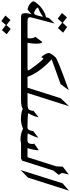

<svg xmlns="http://www.w3.org/2000/svg" viewBox="869 -1712 1047 2857"><g transform="rotate(90 1392.5 -283.5)"><path d="M157.2 -682.6 223.1 -756.3 303.2 -692.9 366.2 -758.8 450.2 -698.7 381.3 -621.6 301.8 -685.1 240.7 -619.1ZM196.3 -324.2Q205.1 -356.9 209.2 -376Q213.4 -395 213.4 -401.9Q184.1 -377.9 148.2 -357.9Q112.3 -337.9 75.7 -326.7Q76.2 -317.4 85.4 -307.1Q94.7 -296.9 107.7 -288.1Q120.6 -279.3 135.3 -273.4Q149.9 -267.6 161.6 -267.6Q170.4 -267.6 177.5 -276.6Q184.6 -285.6 191.9 -308.6Q192.9 -312.5 194.1 -316.4Q195.3 -320.3 196.3 -324.2ZM272.9 -73.2H231.9Q205.1 -73.2 189 -77.1Q172.9 -81.1 167.5 -92.8Q159.2 -112.3 159.9 -145.3Q160.6 -178.2 173.8 -221.2Q174.8 -223.6 175.3 -225.6Q175.8 -227.5 176.8 -229Q159.7 -214.4 142.1 -200Q124.5 -185.5 107.9 -171.9L102.1 -170.9Q91.8 -170.9 78.6 -175.3Q65.4 -179.7 51.5 -186.8Q37.6 -193.8 24.4 -203.4Q11.2 -212.9 1.7 -223.4Q-7.8 -233.9 -12.7 -244.1Q-17.6 -254.4 -14.6 -263.7Q-12.2 -271.5 -4.4 -284.4Q3.4 -297.4 16.6 -313.5Q37.6 -339.4 62.5 -361.1Q87.4 -382.8 114 -399.9Q140.6 -417 168 -428.5Q195.3 -439.9 220.7 -444.8L232.4 -490.2L314 -571.8L221.7 -219.2Q218.3 -205.6 220.9 -196Q223.6 -186.5 231.2 -180.7Q238.8 -174.8 250.5 -172.1Q262.2 -169.4 276.4 -169.4H303.7Z M195.3 159.7 261.2 84.5 337.9 144.5 393.6 80.6 473.6 140.6 411.6 211.9 336.4 151.9 277.8 220.2ZM624.5 -73.2H244.1L274.9 -169.4H525.4Q530.3 -169.4 533.2 -179.7Q536.1 -189 535.4 -206.3Q534.7 -223.6 531.2 -240.7Q527.8 -257.8 522.5 -270.5Q517.1 -283.2 510.3 -283.2L588.4 -389.2Q598.1 -386.7 603.8 -373Q609.4 -359.4 611.8 -339.6Q614.3 -319.8 613.8 -295.7Q613.3 -271.5 611.3 -248Q609.4 -224.6 606.4 -203.6Q603.5 -182.6 600.1 -169.4H655.3Z M1101.6 -73.2H595.7L626.5 -169.4H947.8Q1009.8 -169.4 1011.7 -175.8Q1016.1 -188.5 932.6 -297.4Q848.1 -406.7 833 -406.7L828.1 -398.4Q825.7 -394 822.8 -387.5Q819.8 -380.9 814.9 -372.1Q812.5 -376 805.9 -383.5Q799.3 -391.1 791.5 -401.4Q783.7 -411.6 775.6 -423.6Q767.6 -435.5 761.7 -448.5Q755.9 -461.4 753.7 -474.1Q751.5 -486.8 755.4 -498.5Q766.6 -534.2 818.4 -587.9Q833 -603 954.8 -651.6Q1076.7 -700.2 1305.7 -783.2L1216.8 -662.1L847.2 -528.8Q892.1 -487.3 932.4 -443.1Q972.7 -398.9 1006.3 -353.5Q1040 -308.1 1065.7 -261.7Q1091.3 -215.3 1106.9 -169.4H1132.3Z M1377.4 -73.2H1063.5L1093.8 -169.4H1269L1425.8 -663.6L1544.4 -787.1L1348.1 -169.4H1408.2Z M2158.7 -73.2H2102.5Q2099.6 -73.2 2091.6 -72Q2083.5 -70.8 2074 -69.1Q2064.5 -67.4 2055.7 -66.2Q2046.9 -64.9 2042.5 -64.9Q1951.7 -64.9 1880.4 -102.5Q1839.8 -86.4 1805.4 -78.9Q1771 -71.3 1738.8 -71.3Q1645 -71.3 1583.5 -98.6Q1547.9 -73.2 1462.4 -73.2H1348.6L1379.4 -169.4H1445.3Q1481.9 -169.4 1506.8 -169.9Q1531.7 -170.4 1548.6 -172.1Q1565.4 -173.8 1575.2 -177.2Q1585 -180.7 1590.6 -186Q1596.2 -191.4 1599.4 -199.2Q1602.5 -207 1606 -217.8L1607.4 -222.2Q1614.3 -241.2 1613.3 -258.8L1709.5 -335.9Q1706.5 -315.4 1695.3 -278.8Q1680.2 -232.9 1647.9 -179.7Q1651.4 -177.7 1670.4 -175.8Q1689.5 -173.8 1719.2 -172.4Q1749 -170.9 1786.9 -169.9Q1824.7 -168.9 1865.7 -168.9Q1892.1 -168.9 1905.8 -211.4Q1916 -243.7 1915 -255.4L2014.2 -331.1L1994.6 -270Q1987.3 -253.9 1981.4 -240.5Q1975.6 -227.1 1970.5 -216.1Q1965.3 -205.1 1960.2 -195.6Q1955.1 -186 1949.7 -177.2Q1953.1 -168.5 2018.1 -168.5Q2063.5 -168.5 2064 -168.9Q2091.3 -173.8 2099.1 -196.3Q2115.2 -247.6 2099.6 -268.1L2199.2 -337.9Q2201.2 -276.4 2167.5 -169.4H2189.5Z M2566.4 -633.8 2502.4 -554.7 2354.5 -89.4 2322.3 -73.2H2129.9L2160.6 -169.4H2303.2L2439 -595.7Q2440.9 -619.6 2441.9 -645Q2442.9 -670.4 2444.3 -694.3L2561.5 -783.7L2536.6 -681.2Z M2606.9 -176.3 2494.6 -67.4 2691.9 -691.4 2800.8 -785.2Z"/></g></svg>

Font: XB Khoramshahr
Style: Italic
Weight: 400
Italic angle: -12°
Designer: Behnam
Foundry: Irmug
Version: Version 8.005 2009